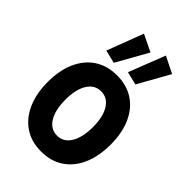

<svg xmlns="http://www.w3.org/2000/svg" viewBox="-235 -879 978 978"><g transform="rotate(45 254.0 -390.5)"><path d="M256.3 7.8Q186.5 7.8 135.7 -25.9Q85 -59.6 57.4 -121.6Q29.8 -183.6 29.8 -267.6Q29.8 -351.6 57.4 -412.8Q85 -474.1 135.7 -507.3Q186.5 -540.5 256.3 -540.5Q326.2 -540.5 377 -507.1Q427.7 -473.6 455.1 -412.4Q482.4 -351.1 482.4 -267.6Q482.4 -183.6 455.1 -121.6Q427.7 -59.6 377 -25.9Q326.2 7.8 256.3 7.8ZM256.3 -106.9Q302.7 -106.9 329.1 -149.7Q355.5 -192.4 355.5 -267.6Q355.5 -340.8 329.1 -383.3Q302.7 -425.8 256.3 -425.8Q210 -425.8 183.6 -383.5Q157.2 -341.3 157.2 -267.6Q157.2 -192.9 183.6 -149.9Q210 -106.9 256.3 -106.9ZM354.5 -573.7 283.7 -590.8 360.4 -787.6 449.7 -743.2ZM198.7 -573.7 127.9 -590.8 202.6 -787.6 293.9 -743.2Z"/></g></svg>

Font: Reddit Sans Condensed
Style: Bold
Weight: 700
Designer: Stephen Hutchings
Foundry: Reddit
Version: Version 1.014